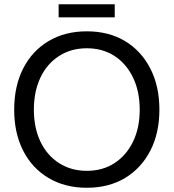

<svg xmlns="http://www.w3.org/2000/svg" viewBox="-20 -870 820 907"><path d="M390 17Q287 17 209.5 -29Q132 -75 89.5 -158Q47 -241 47 -352Q47 -463 89.5 -546.5Q132 -630 209.5 -676Q287 -722 390 -722Q494 -722 570.5 -676Q647 -630 690 -546.5Q733 -463 733 -352Q733 -241 690 -158Q647 -75 570.5 -29Q494 17 390 17ZM390 -63Q465 -63 521 -99.5Q577 -136 608.5 -201Q640 -266 640 -352Q640 -438 608.5 -503.5Q577 -569 521 -605.5Q465 -642 390 -642Q316 -642 259 -605.5Q202 -569 171 -503.5Q140 -438 140 -352Q140 -266 171 -201Q202 -136 259 -99.5Q316 -63 390 -63ZM257 -850H522V-788H257Z"/></svg>

Font: TikTok Sans 24pt
Style: Regular
Weight: 400
Version: Version 4.000